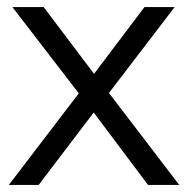

<svg xmlns="http://www.w3.org/2000/svg" viewBox="-20 -521 531 541"><path d="M5 0 202 -258 15 -501H103L245 -313L387 -501H472L287 -259L485 0H397L244 -204L89 0Z"/></svg>

Font: Red Hat Display
Style: Regular
Weight: 300
Designer: Pentagram, MCKL
Foundry: Pentagram, MCKL
Version: Version 1.023